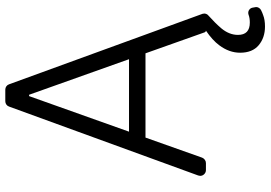

<svg xmlns="http://www.w3.org/2000/svg" viewBox="-162 -604 981 696"><g transform="rotate(-90 328.0 -256.5)"><path d="M511.4 191.1Q484.4 168.3 484.4 123.9Q484.4 84.2 511.4 48.3Q529.5 23.8 564.3 0Q560.7 0 558.6 -3.9L482.2 -219.1H176.8L104 -13.8Q101.6 -7.8 96.2 -3.9Q90.9 0 84.2 0H58.9Q50.4 0 44.2 -6.2Q38 -12.4 38 -21Q38 -23.1 39.4 -28.1L289.1 -713.4Q291.2 -719.8 296.5 -723.5Q301.8 -727.3 308.6 -727.3H350.5Q357.2 -727.3 362.6 -723.5Q367.9 -719.8 370 -713.4L625.4 -12.4Q626.4 -9.2 626.4 -6Q626.4 -2.1 624.6 2Q622.9 6 619.7 8.5Q592.3 33 572.8 55.8Q549 84.5 549 116.1Q549 159.1 593.8 159.1Q610.4 159.1 622.2 154.5Q625.4 153.4 628.9 153.4Q635.7 153.4 641 157.7Q646.3 161.9 647.7 169L649.5 179Q649.9 180 649.9 182.2Q649.9 187.5 647 192.1Q644.2 196.7 639.2 199.6Q628.6 204.9 620.7 207.4Q603.7 214.1 579.5 214.1Q538.7 214.1 511.4 191.1ZM460.9 -278.8 332 -641H327.1L198.2 -278.8Z"/></g></svg>

Font: DeltaSans Light
Style: Regular
Weight: 300
Designer: Rasmus Andersson
Foundry: rsms
Version: Version 3.012